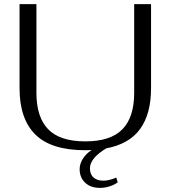

<svg xmlns="http://www.w3.org/2000/svg" viewBox="-20 -720 829 933"><path d="M714 -700V-291Q714 -167 661 -93.5Q608 -20 496 1Q417 49 417 98Q417 127 434.5 142.5Q452 158 482 158Q510 158 545 143L552 166Q536 178 513 185.5Q490 193 466 193Q420 193 393.5 167.5Q367 142 367 102Q367 77 382 52.5Q397 28 425 9Q415 10 395 10Q229 10 152 -66Q75 -142 75 -291V-700H157V-268Q157 -151 214 -92Q271 -33 395 -33Q517 -33 574.5 -91.5Q632 -150 632 -268V-700Z"/></svg>

Font: Fahkwang Light
Style: Regular
Weight: 300
Version: Version 1.000; ttfautohint (v1.6)